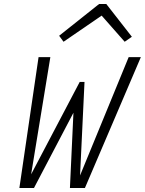

<svg xmlns="http://www.w3.org/2000/svg" viewBox="-20 -941 725 961"><path d="M405 0H364L366 -27L624 -655H685ZM120 0H77L173 -655H232L129 -27ZM371 0H330L350 -429H375L150 0H111L114 -27L379 -531H403L379 -27ZM276 -762 476 -921H503L505 -874L298 -732ZM640 -757 604 -732 479 -874 485 -921H512Z"/></svg>

Font: Intel One Mono Light
Style: Italic
Weight: 300
Italic angle: -16°
Monospace: yes
Designer: Fred Shallcrass
Foundry: Frere-Jones Type LLC
Version: Version 1.004